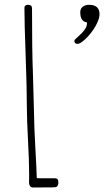

<svg xmlns="http://www.w3.org/2000/svg" viewBox="-20 -789 442 814"><path d="M119.6 5.9Q179.2 5.9 200.2 5.4Q205.1 5.4 208.5 4.9L215.3 4.4Q220.7 4.4 224.1 -1.5Q227.5 -7.3 227.5 -15.1Q227.5 -33.2 213.9 -33.2H152.3Q140.1 -33.2 138.7 -33.7Q135.7 -34.7 135.7 -36.6Q135.3 -66.9 129.9 -161.1Q124.5 -260.3 124.5 -297.9L119.6 -477.1Q115.7 -573.7 115.7 -754.4Q115.7 -768.6 98.1 -768.6Q92.3 -768.6 87.9 -765.4Q83.5 -762.2 83.5 -756.8Q83.5 -694.3 88.9 -547.9Q93.8 -414.6 93.8 -338.9Q93.8 -286.6 98.6 -196.8Q103.5 -106.9 103.5 -55.2V-31.2L103 -15.1Q103 -6.3 107.7 -0.2Q112.3 5.9 119.6 5.9ZM295.4 -614.3Q295.4 -609.4 298.8 -606.2Q302.2 -603 308.1 -603Q314.5 -603 321.8 -607.4Q342.8 -621.6 361.1 -643.8Q379.4 -666 390.6 -689Q401.9 -711.9 401.9 -728.5Q401.9 -768.6 357.9 -768.6Q341.8 -768.6 331.1 -760.7Q320.3 -752.9 320.3 -737.3Q320.3 -717.8 326.9 -707.3Q333.5 -696.8 349.1 -693.4Q349.1 -684.6 346.2 -676.3Q340.8 -662.6 324.2 -646Q312.5 -634.3 296.9 -620.6Q295.4 -617.7 295.4 -614.3Z"/></svg>

Font: Amatica SC
Style: Regular
Weight: 400
Version: Version 2.000